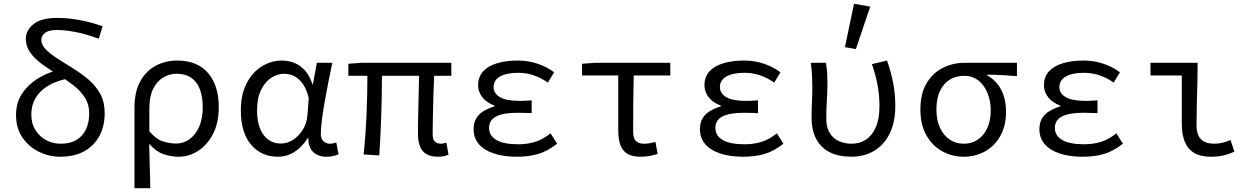

<svg xmlns="http://www.w3.org/2000/svg" viewBox="-20 -819 6640 1018"><path d="M300 12Q240 12 186 -14.5Q132 -41 98.5 -90.5Q65 -140 65 -209Q65 -274 96.5 -322Q128 -370 179.5 -402Q231 -434 292 -449L333 -401Q244 -382 195 -333Q146 -284 146 -211Q146 -164 168 -129Q190 -94 225.5 -75.5Q261 -57 302 -57Q352 -57 385.5 -77Q419 -97 436 -133.5Q453 -170 453 -218Q453 -265 431 -300Q409 -335 373.5 -363.5Q338 -392 297 -417Q249 -446 208 -475Q167 -504 142 -538Q117 -572 117 -615Q117 -658 157.5 -691Q198 -724 283 -724Q336 -724 395 -714Q454 -704 524 -680L504 -614Q430 -640 376.5 -650Q323 -660 282 -660Q238 -660 218.5 -644.5Q199 -629 199 -609Q199 -583 219.5 -560.5Q240 -538 276.5 -514Q313 -490 362 -460Q411 -430 450 -396.5Q489 -363 512 -320.5Q535 -278 535 -219Q535 -150 507 -98Q479 -46 426.5 -17Q374 12 300 12Z M693 179V-248Q693 -332 723.5 -387.5Q754 -443 805.5 -470.5Q857 -498 919 -498Q1026 -498 1083 -432Q1140 -366 1140 -250Q1140 -168 1109.5 -109Q1079 -50 1030.5 -19Q982 12 928 12Q886 12 846 -2Q806 -16 771 -57Q772 -14 773 23.5Q774 61 775 98.5Q776 136 777 179ZM914 -58Q953 -58 985 -81Q1017 -104 1036 -147Q1055 -190 1055 -250Q1055 -304 1040.5 -344Q1026 -384 995 -406Q964 -428 916 -428Q878 -428 845 -408Q812 -388 792 -348Q772 -308 772 -247V-123Q807 -81 843.5 -69.5Q880 -58 914 -58Z M1453 12Q1366 12 1311.5 -51.5Q1257 -115 1257 -234Q1257 -318 1287.5 -377Q1318 -436 1368 -467Q1418 -498 1475 -498Q1508 -498 1539.5 -486Q1571 -474 1596.5 -446Q1622 -418 1637 -371H1639L1660 -486H1742Q1732 -438 1721.5 -386Q1711 -334 1702 -282.5Q1693 -231 1687 -185.5Q1681 -140 1681 -107Q1681 -83 1695 -70Q1709 -57 1729 -57Q1737 -57 1746.5 -59Q1756 -61 1763 -64L1775 -1Q1764 4 1748.5 8Q1733 12 1711 12Q1668 12 1641.5 -12Q1615 -36 1615 -87H1612Q1548 12 1453 12ZM1470 -58Q1504 -58 1535 -78.5Q1566 -99 1586.5 -133Q1607 -167 1610 -208L1617 -299Q1607 -339 1592 -364Q1577 -389 1559 -403Q1541 -417 1522.5 -422.5Q1504 -428 1488 -428Q1451 -428 1418 -406.5Q1385 -385 1364 -342Q1343 -299 1343 -235Q1343 -151 1377 -104.5Q1411 -58 1470 -58Z M2303 12Q2264 12 2240.5 -2Q2217 -16 2206.5 -43.5Q2196 -71 2196 -111Q2196 -129 2196.5 -164Q2197 -199 2198 -242.5Q2199 -286 2200 -331.5Q2201 -377 2202 -417H2005Q2005 -316 2001.5 -209Q1998 -102 1991 5L1908 0Q1919 -107 1923.5 -213.5Q1928 -320 1928 -417H1827V-481L1896 -486H2373V-417H2282Q2280 -376 2278.5 -329Q2277 -282 2276 -237Q2275 -192 2274.5 -157Q2274 -122 2274 -105Q2274 -80 2285.5 -68.5Q2297 -57 2320 -57Q2324 -57 2330 -58.5Q2336 -60 2347 -62L2358 1Q2348 6 2334.5 9Q2321 12 2303 12Z M2720 12Q2649 12 2597.5 -5.5Q2546 -23 2518.5 -55.5Q2491 -88 2491 -134Q2491 -169 2506 -193Q2521 -217 2546.5 -231.5Q2572 -246 2602 -255V-259Q2559 -275 2537 -304Q2515 -333 2515 -367Q2515 -412 2542 -441Q2569 -470 2616.5 -484Q2664 -498 2725 -498Q2779 -498 2828 -482Q2877 -466 2918 -436L2885 -381Q2848 -407 2809 -420Q2770 -433 2727 -433Q2666 -433 2631.5 -413.5Q2597 -394 2597 -357Q2597 -324 2630.5 -304Q2664 -284 2738 -284Q2752 -284 2766.5 -285Q2781 -286 2799 -287V-219Q2778 -220 2759.5 -220.5Q2741 -221 2723 -221Q2648 -221 2610.5 -201.5Q2573 -182 2573 -141Q2573 -100 2611.5 -77Q2650 -54 2729 -54Q2774 -54 2815 -66Q2856 -78 2899 -112L2934 -57Q2881 -16 2831.5 -2Q2782 12 2720 12Z M3376 12Q3332 12 3306 -4Q3280 -20 3269 -51Q3258 -82 3258 -127V-419H3066V-481L3136 -486H3534V-419H3340Q3338 -341 3337.5 -265.5Q3337 -190 3337 -121Q3337 -86 3351.5 -71.5Q3366 -57 3395 -57Q3409 -57 3424 -59.5Q3439 -62 3455 -67L3467 -3Q3450 3 3426 7.5Q3402 12 3376 12Z M3920 12Q3849 12 3797.5 -5.5Q3746 -23 3718.5 -55.5Q3691 -88 3691 -134Q3691 -169 3706 -193Q3721 -217 3746.5 -231.5Q3772 -246 3802 -255V-259Q3759 -275 3737 -304Q3715 -333 3715 -367Q3715 -412 3742 -441Q3769 -470 3816.5 -484Q3864 -498 3925 -498Q3979 -498 4028 -482Q4077 -466 4118 -436L4085 -381Q4048 -407 4009 -420Q3970 -433 3927 -433Q3866 -433 3831.5 -413.5Q3797 -394 3797 -357Q3797 -324 3830.5 -304Q3864 -284 3938 -284Q3952 -284 3966.5 -285Q3981 -286 3999 -287V-219Q3978 -220 3959.5 -220.5Q3941 -221 3923 -221Q3848 -221 3810.5 -201.5Q3773 -182 3773 -141Q3773 -100 3811.5 -77Q3850 -54 3929 -54Q3974 -54 4015 -66Q4056 -78 4099 -112L4134 -57Q4081 -16 4031.5 -2Q3982 12 3920 12Z M4494 12Q4428 12 4381 -11Q4334 -34 4308.5 -80.5Q4283 -127 4283 -197Q4283 -236 4285 -275Q4287 -314 4287 -353Q4287 -382 4285.5 -415Q4284 -448 4279 -486H4359Q4364 -460 4365.5 -432.5Q4367 -405 4367 -373Q4367 -335 4364 -284.5Q4361 -234 4361 -192Q4361 -143 4379.5 -113.5Q4398 -84 4428.5 -70.5Q4459 -57 4495 -57Q4538 -57 4571 -78.5Q4604 -100 4623.5 -144Q4643 -188 4643 -257Q4643 -308 4634 -362Q4625 -416 4603 -479L4683 -498Q4704 -439 4715.5 -379.5Q4727 -320 4727 -259Q4727 -172 4697.5 -111.5Q4668 -51 4615 -19.5Q4562 12 4494 12ZM4518 -559 4460 -569 4508 -799 4594 -784Z M5090 12Q5028 12 4975.5 -17Q4923 -46 4891.5 -102Q4860 -158 4860 -238Q4860 -323 4893 -378Q4926 -433 4979.5 -459.5Q5033 -486 5094 -486H5372V-415Q5329 -419 5292.5 -421Q5256 -423 5214 -423V-419Q5261 -394 5287.5 -344.5Q5314 -295 5314 -227Q5314 -152 5284 -98.5Q5254 -45 5203 -16.5Q5152 12 5090 12ZM5090 -57Q5132 -57 5164 -78.5Q5196 -100 5214.5 -140Q5233 -180 5233 -234Q5233 -282 5216.5 -324Q5200 -366 5168.5 -391.5Q5137 -417 5092 -417Q5050 -417 5017 -397.5Q4984 -378 4964.5 -338Q4945 -298 4945 -238Q4945 -182 4964 -141.5Q4983 -101 5015.5 -79Q5048 -57 5090 -57Z M5720 12Q5649 12 5597.5 -5.5Q5546 -23 5518.5 -55.5Q5491 -88 5491 -134Q5491 -169 5506 -193Q5521 -217 5546.5 -231.5Q5572 -246 5602 -255V-259Q5559 -275 5537 -304Q5515 -333 5515 -367Q5515 -412 5542 -441Q5569 -470 5616.5 -484Q5664 -498 5725 -498Q5779 -498 5828 -482Q5877 -466 5918 -436L5885 -381Q5848 -407 5809 -420Q5770 -433 5727 -433Q5666 -433 5631.5 -413.5Q5597 -394 5597 -357Q5597 -324 5630.5 -304Q5664 -284 5738 -284Q5752 -284 5766.5 -285Q5781 -286 5799 -287V-219Q5778 -220 5759.5 -220.5Q5741 -221 5723 -221Q5648 -221 5610.5 -201.5Q5573 -182 5573 -141Q5573 -100 5611.5 -77Q5650 -54 5729 -54Q5774 -54 5815 -66Q5856 -78 5899 -112L5934 -57Q5881 -16 5831.5 -2Q5782 12 5720 12Z M6400 12Q6346 12 6312 -8Q6278 -28 6262 -67Q6246 -106 6246 -163V-419H6080V-486H6330Q6330 -432 6328.5 -374Q6327 -316 6325.5 -260.5Q6324 -205 6324 -157Q6324 -104 6348 -80.5Q6372 -57 6418 -57Q6437 -57 6459 -61.5Q6481 -66 6504 -77L6525 -15Q6500 -3 6470 4.5Q6440 12 6400 12Z"/></svg>

Font: Source Code Variable
Style: Regular
Weight: 400
Monospace: yes
Designer: Paul D. Hunt, Teo Tuominen
Foundry: Adobe Systems Incorporated
Version: Version 1.010;hotconv 1.0.106;makeotfexe 2.5.65593